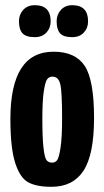

<svg xmlns="http://www.w3.org/2000/svg" viewBox="-20 -709 402 739"><path d="M53 -627Q53 -653 69.5 -671Q86 -689 114 -689Q175 -689 175 -627Q175 -601 158.5 -583.5Q142 -566 114 -566Q80 -566 66.5 -581Q53 -596 53 -627ZM198 -627Q198 -653 214.5 -671Q231 -689 258 -689Q319 -689 319 -627Q319 -601 302.5 -583.5Q286 -566 258 -566Q224 -566 211 -581Q198 -596 198 -627ZM20 -251Q20 -510 186 -510Q270 -510 306 -455.5Q342 -401 342 -255Q342 -114 301.5 -52Q261 10 178 10Q119 10 87.5 -8Q56 -26 38 -83.5Q20 -141 20 -251ZM143 -252Q143 -177 147.5 -139Q152 -101 159.5 -92Q167 -83 181 -83Q192 -83 199.5 -92Q207 -101 213 -140.5Q219 -180 219 -252Q219 -356 212 -385Q205 -414 182 -414Q169 -414 161.5 -404Q154 -394 148.5 -357Q143 -320 143 -252Z"/></svg>

Font: Yanone Kaffeesatz Bold
Style: Regular
Weight: 700
Designer: Yanone (Cyrillic: Daniel Pouzeot)
Foundry: Yanone
Version: Version 1.003;PS 001.003;hotconv 1.0.88;makeotf.lib2.5.64775